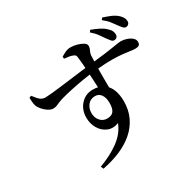

<svg xmlns="http://www.w3.org/2000/svg" viewBox="-194 -1064 1388 1364"><g transform="rotate(-30 500.0 -381.5)"><path d="M800 -666Q788 -666 778 -678Q768 -690 755 -708Q741 -728 725 -751Q709 -774 678 -801L689 -816Q724 -803 752 -789Q780 -775 800 -756Q818 -740 824.5 -725.5Q831 -711 831 -697Q831 -683 822.5 -674.5Q814 -666 800 -666ZM268 64Q360 31 430.5 -20Q501 -71 529 -143Q480 -125 440 -142Q400 -159 376.5 -199Q353 -239 353 -289Q353 -331 370.5 -364.5Q388 -398 419 -418.5Q450 -439 491 -439Q546 -439 579.5 -414.5Q613 -390 628 -349.5Q643 -309 643 -258Q643 -185 615.5 -127.5Q588 -70 538.5 -27.5Q489 15 422.5 43Q356 71 278 86ZM480 -209Q516 -209 532.5 -230Q549 -251 549 -298Q549 -340 531.5 -365.5Q514 -391 482 -391Q445 -391 423 -364Q401 -337 401 -298Q401 -260 423.5 -234.5Q446 -209 480 -209ZM183 -462Q165 -462 143.5 -475.5Q122 -489 105 -509Q88 -529 82 -546Q77 -561 76 -579Q75 -597 74 -613L91 -620Q106 -601 117.5 -587.5Q129 -574 142 -566.5Q155 -559 172 -558Q187 -558 223 -561.5Q259 -565 308 -571Q357 -577 407.5 -583.5Q458 -590 503 -595.5Q548 -601 575 -603Q650 -611 697.5 -617.5Q745 -624 772.5 -628.5Q800 -633 814 -635Q828 -637 835 -637Q858 -637 882.5 -629Q907 -621 924 -606.5Q941 -592 941 -572Q941 -552 930 -545.5Q919 -539 900 -539Q885 -539 862 -542.5Q839 -546 804 -550Q769 -554 716.5 -554.5Q664 -555 588 -548Q526 -543 467.5 -533Q409 -523 361 -512.5Q313 -502 281 -493Q258 -487 241.5 -479.5Q225 -472 212 -467Q199 -462 183 -462ZM534 -405Q534 -419 532.5 -445Q531 -471 529.5 -503.5Q528 -536 526 -570.5Q524 -605 521.5 -635.5Q519 -666 516 -688Q515 -702 510 -708Q505 -714 493 -718Q482 -723 464.5 -726Q447 -729 426 -731L424 -748Q440 -758 461 -768Q482 -778 505 -778Q530 -778 557.5 -770.5Q585 -763 604 -751Q623 -739 623 -724Q623 -705 614.5 -689.5Q606 -674 604 -655Q603 -637 602 -600Q601 -563 600.5 -517Q600 -471 600.5 -424Q601 -377 602 -340ZM919 -705Q908 -705 897.5 -716.5Q887 -728 874 -746Q860 -765 844 -786.5Q828 -808 795 -834L806 -849Q844 -837 871.5 -825Q899 -813 920 -794Q937 -778 943.5 -764Q950 -750 950 -736Q950 -722 941 -713.5Q932 -705 919 -705Z"/></g></svg>

Font: Noto Serif JP ExtraLight SemiBold
Style: Regular
Weight: 600
Version: Version 2.003-H1;hotconv 1.1.1;makeotfexe 2.6.0